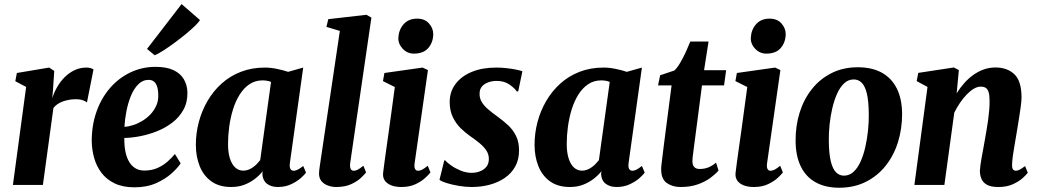

<svg xmlns="http://www.w3.org/2000/svg" viewBox="-20 -888 4986 922"><path d="M42 0 105.5 -470.5 53.5 -498 61 -537.5 216 -563.5 240.5 -547.5 234.5 -456.5 231 -416.5Q239.5 -444 254.8 -470.5Q270 -497 291.2 -518Q312.5 -539 338.5 -551.2Q364.5 -563.5 395 -563.5Q407.5 -563.5 416.2 -560.5Q425 -557.5 429 -554.5L397.5 -396Q394 -400 380 -405.8Q366 -411.5 344 -411.5Q328 -411.5 312.2 -408.8Q296.5 -406 282.2 -401Q268 -396 256.2 -388Q244.5 -380 236.5 -369.5L186 0Z M847.5 -103.5Q834 -82.5 804.2 -55.5Q774.5 -28.5 729.8 -8.5Q685 11.5 626 11.5Q569.5 11.5 530.2 -7.5Q491 -26.5 467 -58.5Q443 -90.5 432 -130Q421 -169.5 420.5 -211Q420.5 -287 443.5 -352Q466.5 -417 508 -465Q549.5 -513 605.8 -540Q662 -567 727 -567Q780 -567 813.5 -551Q847 -535 863 -507.2Q879 -479.5 880 -445.5Q881 -397.5 861.2 -361.5Q841.5 -325.5 808.5 -300Q775.5 -274.5 735 -258.2Q694.5 -242 653.2 -234Q612 -226 577 -225.5Q576.5 -189 582.2 -160.2Q588 -131.5 600 -111.2Q612 -91 630.2 -80Q648.5 -69 672.5 -69Q708.5 -69 736 -81.2Q763.5 -93.5 784.2 -111.8Q805 -130 820 -148.5ZM694.5 -504.5Q665 -504.5 643.8 -483Q622.5 -461.5 608.5 -427Q594.5 -392.5 587 -353.5Q579.5 -314.5 577.5 -279Q597 -280 619.5 -287.2Q642 -294.5 663.5 -307.5Q685 -320.5 702.8 -339.2Q720.5 -358 731 -382Q741.5 -406 740 -435.5Q739 -470 727.5 -487.2Q716 -504.5 694.5 -504.5ZM686 -653 852 -868.5 940.5 -791.5Q934 -781 915.8 -763.2Q897.5 -745.5 871.8 -724.2Q846 -703 818.5 -682.8Q791 -662.5 765.8 -646.2Q740.5 -630 723 -622.5Z M1372 -105Q1369.5 -84.5 1375 -76.2Q1380.5 -68 1391 -68Q1398.5 -68 1409 -73Q1419.5 -78 1436 -91L1449.5 -59Q1443.5 -50 1425.2 -33.5Q1407 -17 1378.5 -3.5Q1350 10 1314 10Q1282.5 10 1262.2 -5.5Q1242 -21 1240 -51L1241.5 -65.5Q1226.5 -46.5 1204.2 -29.2Q1182 -12 1153.8 -1Q1125.5 10 1090 10Q1032.5 10 994.8 -17.2Q957 -44.5 938.8 -90.5Q920.5 -136.5 920.5 -192.5Q920.5 -248.5 934.8 -302.2Q949 -356 976.5 -403.2Q1004 -450.5 1044.2 -486.8Q1084.5 -523 1136.8 -543.2Q1189 -563.5 1252 -563.5Q1280 -563.5 1311 -557Q1342 -550.5 1363.5 -543L1436 -563.5ZM1281.5 -494.5Q1272.5 -498.5 1262.2 -500.2Q1252 -502 1241 -502Q1205 -502 1177.8 -483.5Q1150.5 -465 1130.8 -433.5Q1111 -402 1098.8 -362.2Q1086.5 -322.5 1080.8 -279.8Q1075 -237 1075 -196.5Q1075 -155.5 1084.2 -126.8Q1093.5 -98 1110 -83.2Q1126.5 -68.5 1148.5 -68.5Q1161 -68.5 1172.2 -72.8Q1183.5 -77 1193.8 -84Q1204 -91 1213 -100.2Q1222 -109.5 1229.5 -119Z M1661.5 -104Q1659.5 -87 1663.8 -77.5Q1668 -68 1679 -68Q1687 -68 1696.5 -72.5Q1706 -77 1725 -92L1738 -60Q1731.5 -51.5 1714.2 -34.8Q1697 -18 1667.2 -4Q1637.5 10 1594.5 10Q1575 10 1556 3.5Q1537 -3 1524.5 -17.2Q1512 -31.5 1512 -55Q1512 -60.5 1512.8 -67.8Q1513.5 -75 1514.5 -82Q1515.5 -89 1516 -93L1612 -739.5L1547.5 -759L1556.5 -796L1739.5 -817L1763.5 -803.5Z M1908 10Q1877.5 10 1856.8 1.2Q1836 -7.5 1826.5 -23Q1817 -38.5 1820 -60Q1822.5 -81.5 1826.8 -112.5Q1831 -143.5 1836.5 -182.8Q1842 -222 1848.5 -268Q1855 -314 1861.8 -365Q1868.5 -416 1876 -470L1819 -498.5L1826 -537.5L2009.5 -563.5L2035 -551.5L1971 -104Q1968.5 -86 1973 -77Q1977.5 -68 1987.5 -68Q1996.5 -68 2007 -73.2Q2017.5 -78.5 2034 -92L2047 -60Q2041 -51.5 2023.2 -34.8Q2005.5 -18 1976.5 -4Q1947.5 10 1908 10ZM1967 -630.5Q1936 -630.5 1913.8 -654Q1891.5 -677.5 1893 -707.5Q1895 -745.5 1918.5 -772Q1942 -798.5 1983.5 -798.5Q2019.5 -798.5 2040 -775.5Q2060.5 -752.5 2060.5 -724Q2060 -685 2037 -657.8Q2014 -630.5 1967 -630.5Z M2468.5 -449H2461.5Q2452 -464 2426.8 -481.8Q2401.5 -499.5 2365.5 -499.5Q2343.5 -499.5 2324.8 -492.8Q2306 -486 2294.5 -472.8Q2283 -459.5 2283 -438.5Q2282.5 -417 2292.8 -399.2Q2303 -381.5 2322.8 -364.2Q2342.5 -347 2370 -327.5Q2397.5 -307.5 2420.8 -285.8Q2444 -264 2458.2 -235Q2472.5 -206 2472.5 -165.5Q2472.5 -121.5 2454.2 -88.5Q2436 -55.5 2404.2 -33.8Q2372.5 -12 2331.8 -1Q2291 10 2245 10Q2215 10 2182.8 4.5Q2150.5 -1 2125.2 -8.8Q2100 -16.5 2090.5 -24.5L2113.5 -118H2117.5Q2127.5 -106.5 2147.8 -92.5Q2168 -78.5 2193.5 -68.2Q2219 -58 2245 -58Q2264.5 -58 2283.5 -64.8Q2302.5 -71.5 2315 -86.2Q2327.5 -101 2327.5 -125Q2327.5 -146.5 2316 -164.5Q2304.5 -182.5 2284.2 -199.5Q2264 -216.5 2237.5 -234.5Q2214.5 -250.5 2192 -272.5Q2169.5 -294.5 2154.5 -325.5Q2139.5 -356.5 2139.5 -398.5Q2139.5 -448 2167.8 -485.2Q2196 -522.5 2246 -543Q2296 -563.5 2362.5 -563.5Q2388.5 -563.5 2414.8 -560.5Q2441 -557.5 2460.8 -553.2Q2480.5 -549 2488.5 -545.5Z M2998.5 -105Q2996 -84.5 3001.5 -76.2Q3007 -68 3017.5 -68Q3025 -68 3035.5 -73Q3046 -78 3062.5 -91L3076 -59Q3070 -50 3051.8 -33.5Q3033.5 -17 3005 -3.5Q2976.5 10 2940.5 10Q2909 10 2888.8 -5.5Q2868.5 -21 2866.5 -51L2868 -65.5Q2853 -46.5 2830.8 -29.2Q2808.5 -12 2780.2 -1Q2752 10 2716.5 10Q2659 10 2621.2 -17.2Q2583.5 -44.5 2565.2 -90.5Q2547 -136.5 2547 -192.5Q2547 -248.5 2561.2 -302.2Q2575.5 -356 2603 -403.2Q2630.5 -450.5 2670.8 -486.8Q2711 -523 2763.2 -543.2Q2815.5 -563.5 2878.5 -563.5Q2906.5 -563.5 2937.5 -557Q2968.5 -550.5 2990 -543L3062.5 -563.5ZM2908 -494.5Q2899 -498.5 2888.8 -500.2Q2878.5 -502 2867.5 -502Q2831.5 -502 2804.2 -483.5Q2777 -465 2757.2 -433.5Q2737.5 -402 2725.2 -362.2Q2713 -322.5 2707.2 -279.8Q2701.5 -237 2701.5 -196.5Q2701.5 -155.5 2710.8 -126.8Q2720 -98 2736.5 -83.2Q2753 -68.5 2775 -68.5Q2787.5 -68.5 2798.8 -72.8Q2810 -77 2820.2 -84Q2830.5 -91 2839.5 -100.2Q2848.5 -109.5 2856 -119Z M3313 -186.5Q3311 -169.5 3309.2 -156.8Q3307.5 -144 3306.2 -133.8Q3305 -123.5 3305 -114Q3305 -95.5 3313.8 -86Q3322.5 -76.5 3340 -76.5Q3362.5 -76.5 3381.8 -84.2Q3401 -92 3418.5 -107L3430.5 -69Q3416.5 -52.5 3392 -34.2Q3367.5 -16 3331.8 -3Q3296 10 3247 10Q3209.5 10 3182 -9.2Q3154.5 -28.5 3155 -76.5Q3155 -79.5 3155.2 -85.2Q3155.5 -91 3157 -102.5Q3158.5 -114 3160.8 -133.8Q3163 -153.5 3167 -184.5L3205 -478H3140L3150 -526.5L3218.5 -549.5Q3232 -562 3246 -585.8Q3260 -609.5 3272.8 -637.2Q3285.5 -665 3295 -688.5H3382.5L3361 -551H3467L3457 -478H3351Z M3600.5 10Q3570 10 3549.2 1.2Q3528.5 -7.5 3519 -23Q3509.5 -38.5 3512.5 -60Q3515 -81.5 3519.2 -112.5Q3523.5 -143.5 3529 -182.8Q3534.5 -222 3541 -268Q3547.5 -314 3554.2 -365Q3561 -416 3568.5 -470L3511.5 -498.5L3518.5 -537.5L3702 -563.5L3727.5 -551.5L3663.5 -104Q3661 -86 3665.5 -77Q3670 -68 3680 -68Q3689 -68 3699.5 -73.2Q3710 -78.5 3726.5 -92L3739.5 -60Q3733.5 -51.5 3715.8 -34.8Q3698 -18 3669 -4Q3640 10 3600.5 10ZM3659.5 -630.5Q3628.5 -630.5 3606.2 -654Q3584 -677.5 3585.5 -707.5Q3587.5 -745.5 3611 -772Q3634.5 -798.5 3676 -798.5Q3712 -798.5 3732.5 -775.5Q3753 -752.5 3753 -724Q3752.5 -685 3729.5 -657.8Q3706.5 -630.5 3659.5 -630.5Z M4099 -565Q4167.5 -565 4214.5 -539Q4261.5 -513 4286.5 -463.2Q4311.5 -413.5 4312 -341Q4312 -269 4292 -205Q4272 -141 4233 -92Q4194 -43 4137.8 -14.8Q4081.5 13.5 4010 13.5Q3943.5 13.5 3896.8 -12.5Q3850 -38.5 3825.5 -88.8Q3801 -139 3800.5 -211Q3800 -283.5 3820 -347.5Q3840 -411.5 3878.8 -460.2Q3917.5 -509 3973.2 -537Q4029 -565 4099 -565ZM4080 -506.5Q4053.5 -506.5 4033.8 -488Q4014 -469.5 4000 -438.5Q3986 -407.5 3977 -369.2Q3968 -331 3963.8 -290.5Q3959.5 -250 3960 -213.5Q3960.5 -149.5 3969.8 -112.5Q3979 -75.5 3995.2 -60Q4011.5 -44.5 4032.5 -44.5Q4059 -44.5 4078.8 -62.8Q4098.5 -81 4112.5 -112Q4126.5 -143 4135.2 -181.5Q4144 -220 4148.2 -260.8Q4152.5 -301.5 4152 -338.5Q4151.5 -403 4142.5 -439.5Q4133.5 -476 4117.5 -491.2Q4101.5 -506.5 4080 -506.5Z M4574 -440Q4590.5 -466.5 4610.5 -489Q4630.5 -511.5 4654 -528.2Q4677.5 -545 4704 -554.5Q4730.5 -564 4760.5 -564Q4816.5 -564 4851 -531.5Q4885.5 -499 4885.5 -419.5Q4885.5 -403 4881.2 -372.2Q4877 -341.5 4871.5 -307.8Q4866 -274 4861.5 -247Q4857.5 -221.5 4852.5 -194Q4847.5 -166.5 4844 -140.8Q4840.5 -115 4840 -96.5Q4840 -78.5 4845.5 -73.2Q4851 -68 4857.5 -68Q4866 -68 4876 -73Q4886 -78 4902.5 -90.5L4915.5 -58.5Q4910.5 -51 4892.5 -34.2Q4874.5 -17.5 4845 -3.8Q4815.5 10 4774.5 10Q4737.5 10 4718.5 -1.2Q4699.5 -12.5 4692.5 -30.2Q4685.5 -48 4685.5 -67Q4686 -78.5 4688.2 -95.5Q4690.5 -112.5 4694.2 -133Q4698 -153.5 4702 -175.2Q4706 -197 4709.5 -217Q4713 -238 4717.2 -261.8Q4721.5 -285.5 4724.8 -310.2Q4728 -335 4730.2 -358.8Q4732.5 -382.5 4732 -403Q4732 -430.5 4727.5 -445.2Q4723 -460 4713.8 -466Q4704.5 -472 4689.5 -472Q4673.5 -472 4656.5 -462Q4639.5 -452 4622.5 -434.5Q4605.5 -417 4590.2 -394.5Q4575 -372 4562.5 -347L4515 0H4371L4434 -470.5L4382 -498.5L4389.5 -538L4560.5 -564L4584.5 -551.5Z"/></svg>

Font: Merriweather 28pt ExtraBold
Style: Italic
Weight: 800
Italic angle: -7.8°
Version: Version 2.101